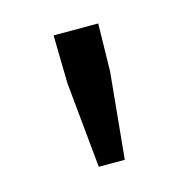

<svg xmlns="http://www.w3.org/2000/svg" viewBox="-57 -827 392 399"><g transform="rotate(-15 139.0 -627.0)"><path d="M110 -483 92 -668 90 -771H186L184 -668L166 -483Z"/></g></svg>

Font: Chiron Sans HK TT
Style: Regular
Weight: 400
Designer: Ryoko NISHIZUKA 西塚涼子 (kana, bopomofo & ideographs); Paul D. Hunt (Latin, Greek & Cyrillic); Sandoll Communications 산돌커뮤니
Foundry: Adobe
Version: Version 2.022;hotconv 1.0.109;makeotfexe 2.5.65596